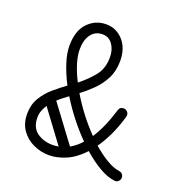

<svg xmlns="http://www.w3.org/2000/svg" viewBox="-122 -775 868 899"><g transform="rotate(20 311.5 -325.5)"><path d="M445 -304Q450 -321 469 -321Q479 -321 486.5 -313.5Q494 -306 494 -296Q494 -292 493 -288Q477 -233 456.5 -190Q436 -147 413 -115Q450 -83 484.5 -62.5Q519 -42 548 -38Q558 -37 564.5 -30Q571 -23 571 -13Q571 -2 562.5 6Q554 14 543 12Q507 8 466 -16Q425 -40 383 -77Q341 -32 297 -13.5Q253 5 214 5Q173 5 136 -12Q99 -29 75.5 -62Q52 -95 52 -143Q52 -189 73 -223.5Q94 -258 124.5 -284Q155 -310 184 -331Q159 -380 144 -426Q129 -472 129 -510Q129 -585 166.5 -624Q204 -663 257 -663H258Q308 -663 342.5 -625Q377 -587 377 -523Q377 -473 357 -434.5Q337 -396 307.5 -367.5Q278 -339 249 -317Q304 -225 377 -150Q396 -178 413 -216.5Q430 -255 445 -304ZM180 -510Q180 -479 192 -440.5Q204 -402 225 -361Q268 -395 297 -431.5Q326 -468 326 -523Q326 -561 307.5 -587Q289 -613 258 -613H257Q221 -613 200.5 -585Q180 -557 180 -510ZM159 -247 293 -67Q322 -83 347 -111Q269 -190 209 -287Q197 -278 184 -268Q171 -258 159 -247ZM103 -143Q103 -93 135.5 -69.5Q168 -46 214 -46Q229 -46 243 -49L125 -208Q115 -193 109 -177Q103 -161 103 -143Z"/></g></svg>

Font: Libertine Sup
Style: Regular
Weight: 400
Designer: Bastien Sozeau
Foundry: NBR — Bastien Sozeau
Version: Version 2.003; ttfautohint (v1.8.4.7-5d5b);gftools[0.9.33]